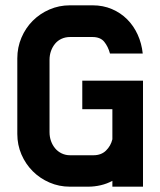

<svg xmlns="http://www.w3.org/2000/svg" viewBox="-20 -701 600 721"><path d="M331 -118Q360 -118 378 -135.5Q396 -153 402 -178V-291H289V-398H517V0H402V-22Q382 -11 358.5 -5.5Q335 0 311 0H242Q202 0 166 -15.5Q130 -31 103 -58Q76 -85 60.5 -121Q45 -157 45 -198V-482Q45 -523 60.5 -559.5Q76 -596 103 -623Q130 -650 166 -665.5Q202 -681 242 -681H328Q367 -681 400 -667Q433 -653 457.5 -628.5Q482 -604 497 -571Q512 -538 516 -500H393Q386 -526 371.5 -544Q357 -562 327 -562H243Q226 -562 211.5 -555.5Q197 -549 187 -537Q177 -525 171.5 -509.5Q166 -494 166 -476V-205Q166 -187 171.5 -171.5Q177 -156 187 -144Q197 -132 211.5 -125Q226 -118 243 -118Z"/></svg>

Font: Do Hyeon
Style: Regular
Weight: 400
Version: Version 1.001